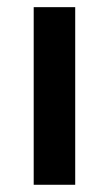

<svg xmlns="http://www.w3.org/2000/svg" viewBox="-20 -511 302 531"><path d="M73.2 0V-491.2H188V0Z"/></svg>

Font: Source Sans 3 Semibold
Style: Regular
Weight: 600
Designer: Paul D. Hunt
Foundry: Adobe
Version: Version 3.052;hotconv 1.1.0;makeotfexe 2.6.0